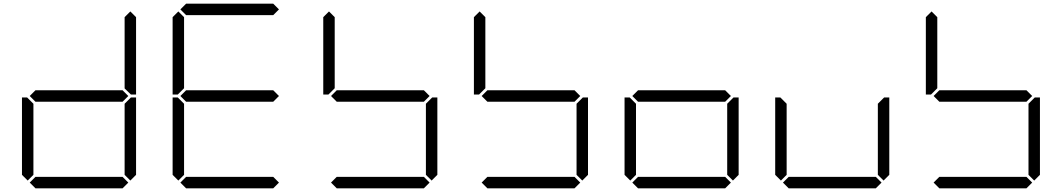

<svg xmlns="http://www.w3.org/2000/svg" viewBox="-20 -1020 5752 1040"><path d="M644 -531 675 -500 644 -469H172L141 -500L172 -531ZM130 -42 99 -73V-492H127L130 -489L161 -458V-73ZM686 -489 689 -492H717V-73L686 -42L655 -73V-458ZM686 -958 717 -927V-508H689L686 -511L655 -541V-927ZM675 -31 644 0H172L141 -31L172 -62H644Z M946 -511 943 -508H915V-927L946 -958L977 -927V-542ZM957 -969 988 -1000H1460L1491 -969L1460 -938H988ZM1460 -531 1491 -500 1460 -469H988L957 -500L988 -531ZM946 -42 915 -73V-492H943L946 -489L977 -458V-73ZM1491 -31 1460 0H988L957 -31L988 -62H1460Z M1762 -511 1759 -508H1731V-927L1762 -958L1793 -927V-542ZM2276 -531 2307 -500 2276 -469H1804L1773 -500L1804 -531ZM2318 -489 2321 -492H2349V-73L2318 -42L2287 -73V-458ZM2307 -31 2276 0H1804L1773 -31L1804 -62H2276Z M2578 -511 2575 -508H2547V-927L2578 -958L2609 -927V-542ZM3092 -531 3123 -500 3092 -469H2620L2589 -500L2620 -531ZM3134 -489 3137 -492H3165V-73L3134 -42L3103 -73V-458ZM3123 -31 3092 0H2620L2589 -31L2620 -62H3092Z M3908 -531 3939 -500 3908 -469H3436L3405 -500L3436 -531ZM3394 -42 3363 -73V-492H3391L3394 -489L3425 -458V-73ZM3950 -489 3953 -492H3981V-73L3950 -42L3919 -73V-458ZM3939 -31 3908 0H3436L3405 -31L3436 -62H3908Z M4210 -42 4179 -73V-492H4207L4210 -489L4241 -458V-73ZM4766 -489 4769 -492H4797V-73L4766 -42L4735 -73V-458ZM4755 -31 4724 0H4252L4221 -31L4252 -62H4724Z M5026 -511 5023 -508H4995V-927L5026 -958L5057 -927V-542ZM5540 -531 5571 -500 5540 -469H5068L5037 -500L5068 -531ZM5582 -489 5585 -492H5613V-73L5582 -42L5551 -73V-458ZM5571 -31 5540 0H5068L5037 -31L5068 -62H5540Z"/></svg>

Font: DSEG7 Classic
Style: Light
Weight: 300
Designer: Keshikan(Twitter:@keshinomi_88pro)
Version: Version 0.46